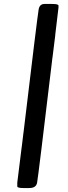

<svg xmlns="http://www.w3.org/2000/svg" viewBox="-20 -763 342 960"><path d="M126.5 177.2H97.2Q66.4 177.2 66.4 168.9V149.9L87.9 -23.4L89.4 -33.7L96.7 -94.7L98.1 -105Q166 -672.9 173.3 -716.3Q178.2 -743.2 202.6 -743.2H241.2Q272.5 -743.2 272.5 -734.9V-725.6Q272.5 -725.1 256.8 -593.8L255.9 -583.5L243.2 -481.4L241.7 -471.2L239.3 -450.7Q171.9 114.3 165.5 150.4Q160.6 177.2 126.5 177.2Z"/></svg>

Font: Averia Sans Libre
Style: Bold Italic
Weight: 700
Italic angle: -6.90001°
Version: Version 1.002